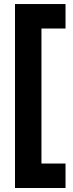

<svg xmlns="http://www.w3.org/2000/svg" viewBox="-20 -770 361 950"><path d="M54.2 160.2V-750H304.2V-628.9H185.1V39.1H304.2V160.2Z"/></svg>

Font: TASA Explorer
Style: Bold
Weight: 700
Designer: Weizhong Zhang
Foundry: Local Remote
Version: Version 1.000;Glyphs 3.1.2 (3151)